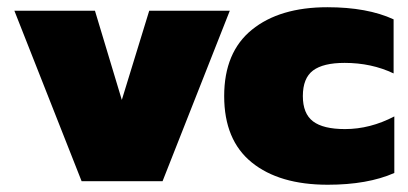

<svg xmlns="http://www.w3.org/2000/svg" viewBox="-20 -504 1136 534"><path d="M207 0 20 -474.1H244.1L318.8 -226.1L395 -474.1H619.1L432.1 0Z M891.6 9.8Q756.8 9.8 680.2 -52.2Q603.5 -114.3 603.5 -236.8Q603.5 -358.9 680.7 -421.4Q757.8 -483.9 890.6 -483.9Q1001.5 -483.9 1074.7 -450.2V-299.8Q1013.2 -329.1 938.5 -329.1Q878.9 -329.1 850.6 -307.9Q822.3 -286.6 822.3 -236.8Q822.3 -188 850.6 -166.5Q878.9 -145 939.5 -145Q1009.3 -145 1076.7 -180.2V-22.9Q1002.4 9.8 891.6 9.8Z"/></svg>

Font: Kanit ExtraBold
Style: Regular
Weight: 800
Designer: Katatrad Team
Foundry: CadsonDemak
Version: Version 1.000;PS 001.000;hotconv 1.0.88;makeotf.lib2.5.64775